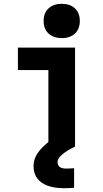

<svg xmlns="http://www.w3.org/2000/svg" viewBox="-20 -770 540 1008"><path d="M234 0V-402H74V-520H374V0ZM305 -570Q261 -570 235 -594Q209 -618 209 -660Q209 -702 235 -726Q261 -750 304 -750Q348 -750 373.5 -726Q399 -702 399 -660Q399 -618 373.5 -594Q348 -570 305 -570ZM315 218Q265 218 229 204.5Q193 191 174.5 165Q156 139 156 102Q156 66 178 33.5Q200 1 245 -33L373 0Q330 21 306 41.5Q282 62 282 81Q282 92 287 99.5Q292 107 301.5 111Q311 115 325 115Q336 115 347.5 114.5Q359 114 369 113V216Q357 217 343.5 217.5Q330 218 315 218Z"/></svg>

Font: M PLUS 1 Code
Style: Bold
Weight: 700
Designer: Coji Morishita
Foundry: UNDERFOREST DESIGN
Version: Version 1.002